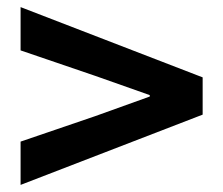

<svg xmlns="http://www.w3.org/2000/svg" viewBox="-20 -647 629 541"><path d="M38 -126 551 -324V-429L38 -627V-505L249 -433L402 -379V-375L249 -320L38 -248Z"/></svg>

Font: Source Han Sans JP
Style: Bold
Weight: 700
Designer: Ryoko NISHIZUKA 西塚涼子 (kana, bopomofo & ideographs); Paul D. Hunt (Latin, Greek & Cyrillic); Sandoll Communications 산돌커뮤니
Foundry: Adobe
Version: Version 2.002;hotconv 1.0.116;makeotfexe 2.5.65601